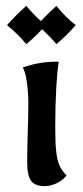

<svg xmlns="http://www.w3.org/2000/svg" viewBox="-20 -628 285 657"><path d="M73 -73Q73 -110 75 -178Q77 -242 77 -272Q77 -312 72 -347Q67 -382 58 -397Q89 -408 117.5 -412.5Q146 -417 181 -417Q176 -388 172.5 -327.5Q169 -267 169 -192Q169 -137 172.5 -108Q176 -79 183.5 -62Q191 -45 208 -27Q191 -8 170.5 0.5Q150 9 133 9Q100 9 86.5 -9Q73 -27 73 -73ZM239 -542Q207 -505 173 -477Q153 -501 124 -528Q99 -501 70 -477Q39 -514 4 -542Q35 -577 70 -608Q95 -578 120 -556Q140 -578 173 -608Q202 -571 239 -542Z"/></svg>

Font: Mirza Medium
Style: Regular
Weight: 500
Designer: Arabic design by Kourosh Beigpour, Latin design by Eduardo Tunni, engineering by Lasse Fister
Version: Version 1.0010g